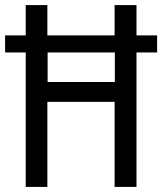

<svg xmlns="http://www.w3.org/2000/svg" viewBox="-21 -734 637 754"><path d="M80 0H165V-334H429V0H515V-528H596V-595H515V-714H429V-595H165V-714H80V-595H-1V-528H80ZM166 -412V-528H430V-412Z"/></svg>

Font: Noto Sans Lao Looped Condensed
Style: Regular
Weight: 400
Width: 3
Designer: Mark Frömberg, Ben Mitchell
Foundry: The Fontpad Ltd
Version: Version 1.002